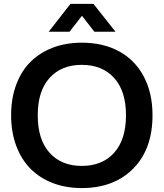

<svg xmlns="http://www.w3.org/2000/svg" viewBox="-20 -957 841 986"><path d="M399.9 8.8Q318.8 8.8 251.5 -16.8Q184.1 -42.5 136.7 -90.3Q89.4 -138.2 63.2 -208.5Q37.1 -278.8 37.1 -365.2Q37.1 -451.7 63.2 -522Q89.4 -592.3 136.7 -639.4Q184.1 -686.5 251.2 -712.2Q318.4 -737.8 399.9 -737.8Q509.3 -737.8 591.1 -693.6Q672.9 -649.4 718 -564.7Q763.2 -480 763.2 -365.2Q763.2 -190.9 664.1 -91.1Q564.9 8.8 399.9 8.8ZM173.8 -365.2Q173.8 -240.2 234.4 -172.6Q294.9 -105 399.9 -105Q505.9 -105 566.4 -172.9Q627 -240.7 627 -365.2Q627 -489.3 566.2 -556.6Q505.4 -624 399.9 -624Q294.9 -624 234.4 -556.6Q173.8 -489.3 173.8 -365.2ZM230 -793.9 341.8 -937H460L573.2 -793.9H464.8L400.9 -876L336.9 -793.9Z"/></svg>

Font: Lumene Sans
Style: Bold
Weight: 600
Designer: Deni Anggara
Version: Version 1.003;Glyphs 3.1.2 (3151)